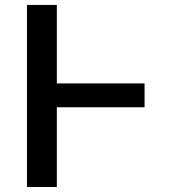

<svg xmlns="http://www.w3.org/2000/svg" viewBox="-20 -747 685 767"><path d="M557.5 -413.7V-318.5H182.5V-413.7ZM207 -727.3V0H87.7V-727.3Z"/></svg>

Font: InterMG Medium
Style: Regular
Weight: 500
Designer: Rasmus Andersson
Foundry: rsms
Version: Version 3.019;December 26, 2023;FontCreator 15.0.0.2955 64-b